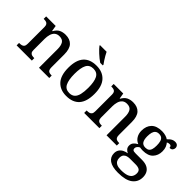

<svg xmlns="http://www.w3.org/2000/svg" viewBox="-27 -1507 2488 2488"><g transform="rotate(45 1216.5 -263.5)"><path d="M26 0V-45H33Q56 -45 74 -50Q92 -55 102.5 -70.5Q113 -86 113 -116V-424Q113 -453 102.5 -467.5Q92 -482 75 -486.5Q58 -491 36 -491H31V-536H206L219 -458H224Q253 -510 291 -528.5Q329 -547 379 -547Q459 -547 502.5 -500.5Q546 -454 546 -352V-117Q546 -86 555 -70.5Q564 -55 580.5 -50Q597 -45 619 -45H624V0H436V-341Q436 -405 414 -441Q392 -477 335 -477Q294 -477 269 -455Q244 -433 233.5 -396Q223 -359 223 -317V-112Q223 -83 233.5 -68.5Q244 -54 261 -49.5Q278 -45 300 -45H305V0Z M943 10Q832 10 768 -59Q704 -128 704 -269Q704 -409 765 -478Q826 -547 946 -547Q1057 -547 1121 -478Q1185 -409 1185 -269Q1185 -128 1123.5 -59Q1062 10 943 10ZM945 -45Q992 -45 1020 -70.5Q1048 -96 1060 -146Q1072 -196 1072 -269Q1072 -380 1043 -435.5Q1014 -491 944 -491Q874 -491 845.5 -435.5Q817 -380 817 -269Q817 -159 846 -102Q875 -45 945 -45ZM952 -606Q931 -620 906.5 -639.5Q882 -659 858.5 -681Q835 -703 816 -723Q797 -743 788 -756V-766H909Q920 -744 935 -717Q950 -690 967.5 -664Q985 -638 999 -619V-606Z M1264 0V-45H1271Q1294 -45 1312 -50Q1330 -55 1340.5 -70.5Q1351 -86 1351 -116V-424Q1351 -453 1340.5 -467.5Q1330 -482 1313 -486.5Q1296 -491 1274 -491H1269V-536H1444L1457 -458H1462Q1491 -510 1529 -528.5Q1567 -547 1617 -547Q1697 -547 1740.5 -500.5Q1784 -454 1784 -352V-117Q1784 -86 1793 -70.5Q1802 -55 1818.5 -50Q1835 -45 1857 -45H1862V0H1674V-341Q1674 -405 1652 -441Q1630 -477 1573 -477Q1532 -477 1507 -455Q1482 -433 1471.5 -396Q1461 -359 1461 -317V-112Q1461 -83 1471.5 -68.5Q1482 -54 1499 -49.5Q1516 -45 1538 -45H1543V0Z M2121 239Q2014 239 1960 201.5Q1906 164 1906 95Q1906 58 1923.5 31.5Q1941 5 1970 -10Q1999 -25 2034 -30Q2012 -39 1993 -59.5Q1974 -80 1974 -113Q1974 -144 1991.5 -166.5Q2009 -189 2046 -210Q2001 -227 1976 -268Q1951 -309 1951 -362Q1951 -448 1999.5 -497.5Q2048 -547 2146 -547Q2183 -547 2214.5 -537.5Q2246 -528 2262 -515Q2273 -527 2287.5 -540Q2302 -553 2321 -561.5Q2340 -570 2362 -570Q2393 -570 2408 -554Q2423 -538 2423 -516Q2423 -495 2410 -478.5Q2397 -462 2366 -462Q2366 -476 2358.5 -487Q2351 -498 2333 -498Q2320 -498 2310.5 -495Q2301 -492 2292 -487Q2310 -466 2322 -437Q2334 -408 2334 -365Q2334 -290 2288 -240.5Q2242 -191 2146 -191Q2134 -191 2118 -192.5Q2102 -194 2092 -196Q2075 -187 2061.5 -172.5Q2048 -158 2048 -136Q2048 -118 2059.5 -109Q2071 -100 2107 -100H2221Q2283 -100 2320.5 -80.5Q2358 -61 2375.5 -27.5Q2393 6 2393 50Q2393 137 2327 188Q2261 239 2121 239ZM2123 187Q2192 187 2230.5 172.5Q2269 158 2285 132Q2301 106 2301 72Q2301 31 2276.5 15.5Q2252 0 2205 0H2102Q2076 0 2052 7Q2028 14 2012.5 33.5Q1997 53 1997 91Q1997 118 2009 140Q2021 162 2048.5 174.5Q2076 187 2123 187ZM2143 -242Q2175 -242 2193.5 -255.5Q2212 -269 2220 -296.5Q2228 -324 2228 -365Q2228 -408 2220 -437Q2212 -466 2193 -480.5Q2174 -495 2142 -495Q2111 -495 2092 -480Q2073 -465 2064.5 -436Q2056 -407 2056 -364Q2056 -303 2076 -272.5Q2096 -242 2143 -242Z"/></g></svg>

Font: Noto Serif Khmer Medium
Style: Regular
Weight: 500
Version: Version 2.003